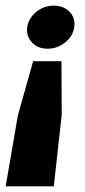

<svg xmlns="http://www.w3.org/2000/svg" viewBox="-28 -529 301 678"><path d="M189 -313 190 -124 162 129H-8L35 -121L89 -313ZM162 -509Q197 -509 218 -487Q239 -465 234 -433Q230 -402 202.5 -379.5Q175 -357 140 -357Q105 -357 84.5 -379.5Q64 -402 68 -433Q73 -465 100 -487Q127 -509 162 -509Z"/></svg>

Font: Alumni Sans Thin Black
Style: Italic
Weight: 900
Italic angle: -8°
Version: Version 1.016